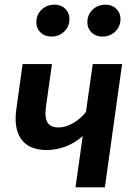

<svg xmlns="http://www.w3.org/2000/svg" viewBox="-20 -804 581 824"><path d="M430 0H304L335 -220Q269 -162 182 -160Q115 -160 81 -195Q47 -230 47 -295Q47 -313 50 -334L77 -529H203L177 -344Q175 -324 175 -317Q175 -286 189 -271.5Q203 -257 231 -257Q262 -257 294.5 -276Q327 -295 349 -324L378 -529H504ZM136 -708Q136 -741 158.5 -762.5Q181 -784 214 -784Q242 -784 260 -766.5Q278 -749 278 -723Q278 -690 255.5 -668.5Q233 -647 200 -647Q172 -647 154 -664.5Q136 -682 136 -708ZM355 -708Q355 -741 377.5 -762.5Q400 -784 433 -784Q461 -784 479 -766.5Q497 -749 497 -723Q497 -690 474.5 -668.5Q452 -647 419 -647Q391 -647 373 -664.5Q355 -682 355 -708Z"/></svg>

Font: FiraGO Medium
Style: Italic
Weight: 500
Italic angle: -8°
Designer: bBox Type GmbH
Foundry: bBox Type GmbH
Version: Version 1.001